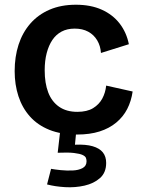

<svg xmlns="http://www.w3.org/2000/svg" viewBox="-20 -556 600 812"><path d="M306 13Q238 13 188.5 -7Q139 -27 106.5 -63.5Q74 -100 58 -149Q42 -198 42 -255Q42 -316 58.5 -367Q75 -418 108 -456Q141 -494 189.5 -515Q238 -536 301 -536Q364 -536 410.5 -515Q457 -494 486 -456.5Q515 -419 525 -369L407 -332Q405 -362 391 -385.5Q377 -409 353 -422Q329 -435 296 -435Q264 -435 240.5 -422.5Q217 -410 201.5 -387Q186 -364 177.5 -331.5Q169 -299 169 -259Q169 -204 184 -165Q199 -126 230 -104.5Q261 -83 307 -83Q348 -83 373.5 -98.5Q399 -114 412.5 -139Q426 -164 429 -194L541 -169Q535 -128 518 -95Q501 -62 471.5 -37.5Q442 -13 401 0Q360 13 306 13ZM179 224 196 158Q212 161 237 163.5Q262 166 287 165Q312 164 329 155Q346 146 346 126Q346 119 343.5 112Q341 105 329.5 99.5Q318 94 293 91Q268 88 224 90L235 -6H303L297 56Q343 54 372 62.5Q401 71 415 88.5Q429 106 429 133Q429 174 403 197Q377 220 337.5 229Q298 238 255.5 235.5Q213 233 179 224Z"/></svg>

Font: Bricolage Grotesque 96pt ExtraBold SemiBold
Style: Regular
Weight: 600
Version: Version 1.001;gftools[0.9.33.dev8+g029e19f]